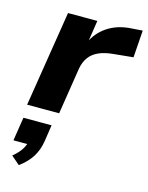

<svg xmlns="http://www.w3.org/2000/svg" viewBox="-121 -583 739 961"><g transform="rotate(15 248.5 -102.5)"><path d="M34 0 113 -496H265L246 -372H240Q264 -430 316 -465Q368 -500 441 -504L497 -508L487 -367L386 -357Q341 -353 310 -339Q279 -325 261.5 -300.5Q244 -276 238 -242L200 0ZM72 303 28 265Q58 240 72.5 216.5Q87 193 91 169L116 190H14L33 68H179L166 154Q159 199 137 235Q115 271 72 303Z"/></g></svg>

Font: Nunito Sans 10pt SemiExpanded ExtraBold
Style: Italic
Weight: 800
Width: 6
Italic angle: -9°
Designer: Vernon Adams
Foundry: Vernon Adams
Version: Version 3.101;gftools[0.9.27]